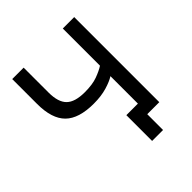

<svg xmlns="http://www.w3.org/2000/svg" viewBox="-224 -844 1117 1117"><g transform="rotate(-45 335.0 -285.0)"><path d="M381 130V-82H476V-308Q450 -291 403 -277Q356 -263 295 -263Q172 -263 116 -318.5Q60 -374 60 -495V-700H154V-495Q154 -416 189 -381.5Q224 -347 305 -347Q368 -347 409 -362Q450 -377 476 -394V-700H570V0H471V130Z"/></g></svg>

Font: Golos Text
Style: Regular
Weight: 400
Designer: A.Korolkova, Vitaly Kuzmin
Foundry: ParaType Ltd
Version: Version 2.004